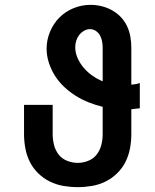

<svg xmlns="http://www.w3.org/2000/svg" viewBox="-20 -763 640 791"><path d="M300 8Q271 8 241.5 3Q212 -2 185.5 -15Q159 -28 137.5 -49Q116 -70 103 -96Q90 -122 84.5 -151.5Q79 -181 79 -210V-331H197V-210Q197 -188 202.5 -166Q208 -144 221.5 -126.5Q235 -109 256.5 -100.5Q278 -92 300 -92Q322 -92 343.5 -100.5Q365 -109 378.5 -126.5Q392 -144 397.5 -166Q403 -188 403 -210V-323Q374 -330 346 -341Q318 -352 292.5 -368Q267 -384 245 -404.5Q223 -425 207 -450Q191 -475 181.5 -504Q172 -533 172 -563Q172 -598 186 -632Q200 -666 225 -691Q250 -716 283.5 -729.5Q317 -743 353 -743Q376 -743 398.5 -737.5Q421 -732 441 -721Q461 -710 477 -693.5Q493 -677 503 -656Q513 -635 517 -612.5Q521 -590 521 -567V-414Q530 -415 539 -416.5Q548 -418 556 -421V-317Q548 -316 539 -315Q530 -314 521 -313V-210Q521 -181 515.5 -151.5Q510 -122 497 -96Q484 -70 462.5 -49Q441 -28 414.5 -15Q388 -2 358.5 3Q329 8 300 8ZM403 -428V-567Q403 -580 400.5 -593Q398 -606 392 -617Q386 -628 375 -635.5Q364 -643 351 -643Q338 -643 326 -636Q314 -629 306 -618.5Q298 -608 294 -595Q290 -582 290 -569Q290 -545 300 -523Q310 -501 325.5 -483Q341 -465 361 -451Q381 -437 403 -428Z"/></svg>

Font: Iosevka Etoile
Style: Bold
Weight: 700
Designer: Belleve Invis
Foundry: Belleve Invis
Version: Version 28.1.0; ttfautohint (v1.8.4)